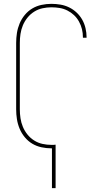

<svg xmlns="http://www.w3.org/2000/svg" viewBox="-20 -763 540 998"><path d="M250 215V8H247Q221 8 195.5 2.5Q170 -3 148 -16Q126 -29 109 -49.5Q92 -70 82 -94Q72 -118 68 -143.5Q64 -169 64 -195V-540Q64 -566 68 -591.5Q72 -617 82 -641Q92 -665 109 -685.5Q126 -706 148 -719Q170 -732 195.5 -737.5Q221 -743 247 -743Q271 -743 294.5 -739Q318 -735 339.5 -724.5Q361 -714 378.5 -697.5Q396 -681 407.5 -660.5Q419 -640 424.5 -616.5Q430 -593 430 -570V-567H411V-569Q411 -591 406 -611.5Q401 -632 390.5 -651Q380 -670 364.5 -684.5Q349 -699 330 -708.5Q311 -718 290 -721.5Q269 -725 247 -725Q224 -725 201 -720Q178 -715 158 -702.5Q138 -690 123 -671.5Q108 -653 99 -631.5Q90 -610 86.5 -586.5Q83 -563 83 -540V-195Q83 -172 86.5 -148.5Q90 -125 99 -103.5Q108 -82 123 -63.5Q138 -45 158 -32.5Q178 -20 201 -15Q224 -10 247 -10Q253 -10 258.5 -10Q264 -10 269 -11V215Z"/></svg>

Font: Iosevka SS18 Thin
Style: Regular
Weight: 100
Monospace: yes
Designer: Belleve Invis
Foundry: Belleve Invis
Version: Version 25.1.1; ttfautohint (v1.8.4)